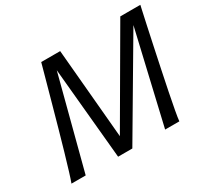

<svg xmlns="http://www.w3.org/2000/svg" viewBox="-141 -907 1191 1114"><g transform="rotate(-30 454.5 -349.5)"><path d="M424.8 -98.1 774.4 -698.7H863.3L451.7 0H356.4L291 -698.7H371.6ZM244.6 -698.7H335L300.3 -617.2L139.2 0H43.9Q51.8 -20.5 66.4 -67.9Q81.1 -115.2 99.6 -179.4Q118.2 -243.7 138.2 -314.7Q158.2 -385.7 177 -453.9Q195.8 -522 211.2 -577.4Q226.6 -632.8 235.6 -665.8Q244.6 -698.7 244.6 -698.7ZM766.6 0H671.4L816.4 -622.1V-698.7H908.7Q908.7 -698.7 901.4 -665.8Q894 -632.8 882.1 -577.4Q870.1 -522 855.7 -453.9Q841.3 -385.7 826.4 -314.7Q811.5 -243.7 798.6 -179.4Q785.6 -115.2 777.1 -67.9Q768.6 -20.5 766.6 0Z"/></g></svg>

Font: Andika
Style: Italic
Weight: 400
Italic angle: -14°
Designer: Victor Gaultney, Annie Olsen, Julie Remington, Don Collingsworth, Eric Hays, Becca Hirsbrunner
Foundry: SIL International
Version: Version 6.101